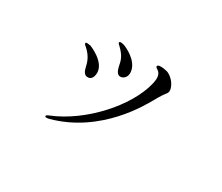

<svg xmlns="http://www.w3.org/2000/svg" viewBox="-98 -764 1197 1033"><g transform="rotate(30 500.0 -248.0)"><path d="M402 -505C447 -463 451 -436 457 -405C463 -378 474 -362 490 -362C513 -362 531 -385 527 -413C520 -480 434 -516 422 -520C404 -525 396 -525 393 -520C391 -513 400 -506 402 -505ZM758 -441C748 -480 713 -507 692 -513C675 -517 663 -519 649 -518C645 -518 634 -518 632 -508C632 -503 642 -497 649 -492C667 -478 670 -453 660 -414C621 -257 449 -65 266 9C253 14 247 18 248 23C249 29 257 29 272 26C555 -50 688 -307 706 -336C724 -367 723 -368 738 -390C750 -410 764 -413 758 -441ZM305 -312C310 -289 320 -274 335 -272C366 -268 373 -298 373 -319C371 -385 278 -423 267 -427C255 -429 241 -432 238 -426C236 -421 240 -416 248 -410C294 -371 300 -332 305 -312Z"/></g></svg>

Font: Shippori Mincho
Style: Regular
Weight: 400
Designer: Bonji Tadano  Ryoko NISHIZUKA  (kana & ideographs); Frank Grießhammer (Latin, Greek & Cyrillic); Wenlong ZHANG  (bopomof
Foundry: Adobe Systems Incorporated
Version: Version 1.003;PS 1.001;hotconv 16.6.54;makeotf.lib2.5.65590